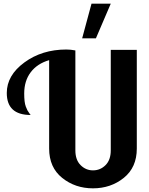

<svg xmlns="http://www.w3.org/2000/svg" viewBox="-20 -1020 811 1047"><path d="M17 -513Q17 -609 113 -679.5Q209 -750 342 -750Q365 -750 391 -745V-200Q391 -148 419.5 -119.5Q448 -91 487 -91Q527 -91 555.5 -119.5Q584 -148 584 -200V-748H726V-210Q726 -107 655 -50Q584 7 487 7Q390 7 319 -50Q248 -107 248 -210V-692Q183 -673 147.5 -626Q112 -579 112 -510Q112 -487 114 -469Q116 -451 121 -438Q126 -425 129.5 -418.5Q133 -412 139.5 -403Q146 -394 147 -393Q17 -393 17 -513ZM428 -811 479 -1000H584L503 -811Z"/></svg>

Font: Lobster Two
Style: Bold
Weight: 700
Designer: Pablo Impallari
Foundry: Pablo Impallari. www.impallari.com
Version: Version 1.006